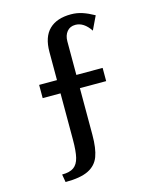

<svg xmlns="http://www.w3.org/2000/svg" viewBox="-120 -704 769 967"><g transform="rotate(-15 264.5 -220.5)"><path d="M292 -498V-323H429V-254H292V-11Q292 60 276.5 101.5Q261 143 219.5 163.5Q178 184 100 184L93 143Q133 143 154 128Q175 113 183 80Q191 47 191 -13V-254H98V-323H191V-470Q191 -548 230.5 -586.5Q270 -625 344 -625Q375 -625 403.5 -615.5Q432 -606 464 -588L430 -517Q396 -568 352 -568Q324 -568 308 -548.5Q292 -529 292 -498Z"/></g></svg>

Font: Arya
Style: Regular
Weight: 400
Designer: Eduardo Rodriguez Tunni, Modular Infotech
Foundry: Eduardo Rodriguez Tunni, Modular Infotech
Version: Version 1.002